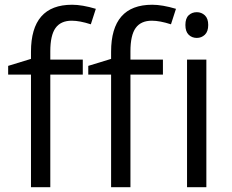

<svg xmlns="http://www.w3.org/2000/svg" viewBox="-20 -785 972 805"><path d="M663.1 -472.2H526.9V0H445.8V-472.2H350.1V-508.8L445.8 -538.1V-567.9Q445.8 -765.1 618.2 -765.1Q660.6 -765.1 717.8 -748L696.8 -683.1Q649.9 -698.2 616.7 -698.2Q570.8 -698.2 548.8 -667.7Q526.9 -637.2 526.9 -569.8V-535.2H663.1ZM327.1 -472.2H190.9V0H109.9V-472.2H14.2V-508.8L109.9 -538.1V-567.9Q109.9 -765.1 282.2 -765.1Q324.7 -765.1 381.8 -748L360.8 -683.1Q314 -698.2 280.8 -698.2Q234.9 -698.2 212.9 -667.7Q190.9 -637.2 190.9 -569.8V-535.2H327.1ZM845.2 0H764.2V-535.2H845.2ZM757.3 -680.2Q757.3 -708 771 -720.9Q784.7 -733.9 805.2 -733.9Q824.7 -733.9 838.9 -720.7Q853 -707.5 853 -680.2Q853 -652.8 838.9 -639.4Q824.7 -626 805.2 -626Q784.7 -626 771 -639.4Q757.3 -652.8 757.3 -680.2Z"/></svg>

Font: f0_31487 
Style: Regular
Weight: 400
Foundry: Ascender Corporation
Version: Version 1.10